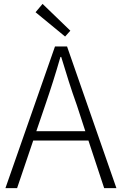

<svg xmlns="http://www.w3.org/2000/svg" viewBox="-20 -968 627 988"><path d="M8 0 263 -729H325L579 0H516L435 -245H151L68 0ZM419 -293 376 -425Q353 -489 334 -549Q315 -609 295 -675H291Q272 -609 253 -549Q234 -489 212 -425L167 -293ZM199 -948 342 -810 315 -780 163 -905Z"/></svg>

Font: Kinto Sans Light
Style: Regular
Weight: 300
Designer: Authors: Ryoko NISHIZUKA  (kana & ideographs); Paul D. Hunt (Latin, Greek & Cyrillic); Wenlong ZHANG  (bopomofo); Sandol
Foundry: Adobe Systems Incorporated, ookami Inc.
Version: Version 0.001